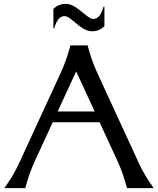

<svg xmlns="http://www.w3.org/2000/svg" viewBox="-20 -972 816 992"><path d="M255.9 -925.8Q281.7 -952.1 320.3 -952.1Q350.1 -952.1 386.7 -923.3L428.2 -890.6Q449.2 -874 461.9 -874Q498 -874 514.6 -937.5H519.5V-836.9Q493.7 -810.5 455.6 -810.5Q423.8 -810.5 388.2 -839.4L347.2 -872.6Q327.1 -888.7 313.5 -888.7Q277.3 -888.7 260.3 -825.2H255.9ZM2.4 0Q48.3 -63 77.6 -126.5L294.9 -598.1Q323.2 -659.7 343.8 -737.3H432.6Q453.1 -659.7 481.4 -598.1L698.7 -126.5Q726.1 -66.9 773.9 0H636.2Q615.2 -79.1 587.4 -139.2L494.6 -340.3H252.4L159.7 -139.2Q129.4 -73.2 110.8 0ZM277.8 -396H469.2L373.5 -603Z"/></svg>

Font: Classica
Style: Book
Weight: 400
Designer: Wojciech Kalinowski "wmk69" (wmk69@o2.pl)
Foundry: Wojciech Kalinowski "wmk69" (wmk69@o2.pl)
Version: Version 2.1.1; 2021-05-14